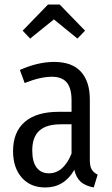

<svg xmlns="http://www.w3.org/2000/svg" viewBox="-20 -808 489 840"><path d="M215.8 -723.1 111.8 -639.2 79.1 -673.8 189.9 -788.1H241.2L352.1 -673.8L318.8 -639.2ZM373 -108.9Q373 -80.6 381.1 -66.9Q389.2 -53.2 407.2 -43.9L390.1 12.2Q354 5.4 333.7 -12.2Q313.5 -29.8 305.2 -64.9Q260.7 12.2 178.2 12.2Q112.8 12.2 75 -31.2Q37.1 -74.7 37.1 -147Q37.1 -230.5 88.4 -274.7Q139.6 -318.8 236.8 -318.8H293V-369.1Q293 -422.4 272 -447.3Q251 -472.2 207 -472.2Q156.7 -472.2 87.9 -444.8L66.9 -502Q146 -537.1 216.8 -537.1Q295.4 -537.1 334.2 -494.1Q373 -451.2 373 -373ZM193.8 -49.8Q258.3 -49.8 293 -136.2V-264.2H246.1Q182.1 -264.2 151.6 -235.8Q121.1 -207.5 121.1 -149.9Q121.1 -100.1 140.1 -75Q159.2 -49.8 193.8 -49.8Z"/></svg>

Font: Fira Sans Compressed Book
Style: Regular
Weight: 350
Width: 1
Designer: Carrois Corporate & Edenspiekermann AG
Foundry: Carrois Corporate GbR & Edenspiekermann AG
Version: Version 4.203;PS 004.203;hotconv 1.0.88;makeotf.lib2.5.64775